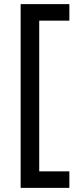

<svg xmlns="http://www.w3.org/2000/svg" viewBox="-20 -790 356 930"><path d="M80 120V-770H170V120ZM110 120V40H316V120ZM110 -690V-770H316V-690Z"/></svg>

Font: Radio Canada Big
Style: Regular
Weight: 400
Designer: Étienne Aubert Bonn
Foundry: Coppers and Brasses
Version: Version 1.001